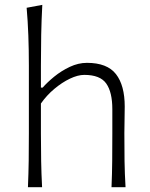

<svg xmlns="http://www.w3.org/2000/svg" viewBox="-20 -782 626 802"><path d="M96.7 0H155.8Q152.8 -57.1 151.9 -109.9Q150.9 -162.6 150.9 -224.6V-349.6Q174.8 -383.8 206.8 -410.6Q238.8 -437.5 272 -453.4Q305.2 -469.2 332 -469.2Q398.4 -469.2 423.8 -433.1Q449.2 -397 449.2 -326.2V-224.6Q449.2 -162.6 448.7 -109.9Q448.2 -57.1 445.8 0H504.4Q501 -57.1 500.2 -110.1Q499.5 -163.1 499.5 -226.1Q499.5 -247.6 500.2 -275.9Q501 -304.2 501 -336.9Q501 -425.3 464.4 -472.4Q427.7 -519.5 343.3 -519.5Q307.1 -519.5 271.5 -502.7Q235.8 -485.8 206.3 -461.7Q176.8 -437.5 158.2 -416H150.9V-507.8Q150.9 -574.2 152.1 -636.5Q153.3 -698.7 156.7 -761.7L91.3 -749.5Q96.2 -693.4 98.4 -633.3Q100.6 -573.2 100.6 -507.8V-226.1Q100.6 -163.1 99.9 -110.1Q99.1 -57.1 96.7 0Z"/></svg>

Font: Pinar VF
Style: Regular
Weight: 300
Designer: Amin Abedi
Version: Version 2.000